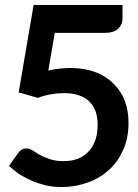

<svg xmlns="http://www.w3.org/2000/svg" viewBox="-20 -743 555 771"><path d="M472 -670V-723H115L55 -372L132 -350C167 -363 202 -369 237 -369C281 -369 315 -358 338 -336C361 -314 372 -283 372 -244C372 -223 370 -202 364 -184C358 -166 350 -150 338 -137C326 -124 311 -113 294 -106C277 -99 257 -96 234 -96C213 -96 195 -99 180 -104C165 -109 151 -115 140 -121C129 -127 119 -134 111 -139C103 -144 94 -147 86 -147C73 -147 62 -141 54 -130L16 -77C28 -66 41 -55 56 -45C71 -35 88 -26 106 -18C124 -10 143 -4 163 1C183 6 205 8 228 8C267 8 302 1 335 -11C368 -23 396 -41 420 -63C444 -85 462 -112 476 -144C490 -176 496 -211 496 -249C496 -280 492 -309 482 -336C472 -363 457 -386 437 -406C417 -426 393 -442 364 -453C335 -464 302 -470 264 -470C237 -470 207 -467 174 -460L200 -611H400C426 -611 444 -617 455 -628C466 -639 472 -652 472 -670Z"/></svg>

Font: SVN-Aleo
Style: Bold
Weight: 700
Designer: Alessio Laiso
Version: Version 1.2.2